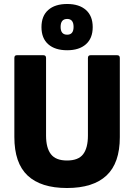

<svg xmlns="http://www.w3.org/2000/svg" viewBox="-20 -932 673 963"><path d="M316 11Q185 11 118.5 -51.5Q52 -114 52 -245V-641Q52 -655 64 -655H198Q211 -655 211 -641V-252Q211 -190 235.5 -158.5Q260 -127 316 -127Q373 -127 397 -158.5Q421 -190 421 -252V-641Q421 -655 434 -655H568Q581 -655 581 -641V-244Q581 -114 514 -51.5Q447 11 316 11ZM317 -680Q256 -680 222 -710Q188 -740 188 -796Q188 -852 222 -882Q256 -912 317 -912Q377 -912 411 -882Q445 -852 445 -796Q445 -740 411 -710Q377 -680 317 -680ZM317 -758Q349 -758 349 -797Q349 -837 317 -837Q284 -837 284 -797Q284 -758 317 -758Z"/></svg>

Font: Sofia Sans Semi Condensed Black
Style: Regular
Weight: 900
Designer: Botio Nikoltchev, Ani Petrova
Foundry: lettersoup
Version: Version 4.100; ttfautohint (v1.8.4.7-5d5b)